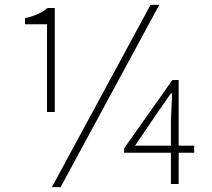

<svg xmlns="http://www.w3.org/2000/svg" viewBox="-20 -759 876 792"><path d="M174 -297H206V-726H176C152 -706 123 -693 83 -684V-659H174ZM194 13H230L637 -739H601ZM685 0H717V-129H781V-158H717V-429H691L492 -147V-129H685ZM685 -158H537L621 -282L685 -374H690L685 -261Z"/></svg>

Font: Noto Sans JP Thin
Style: Regular
Weight: 100
Designer: Ryoko NISHIZUKA 西塚涼子 (kana, bopomofo & ideographs); Paul D. Hunt (Latin, Greek & Cyrillic); Sandoll Communications 산돌커뮤니
Foundry: Adobe
Version: Version 2.004;hotconv 1.0.118;makeotfexe 2.5.65603